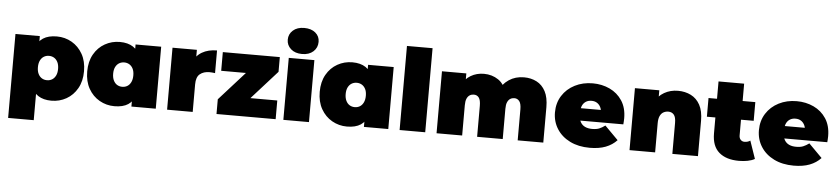

<svg xmlns="http://www.w3.org/2000/svg" viewBox="-52 -1157 7371 1688"><g transform="rotate(5 3633.5 -313.5)"><path d="M415 10Q344 10 297.5 -20.5Q251 -51 229 -113.5Q207 -176 207 -273Q207 -372 227.5 -434.5Q248 -497 294 -527Q340 -557 415 -557Q487 -557 547 -522.5Q607 -488 643 -424.5Q679 -361 679 -273Q679 -185 643 -121.5Q607 -58 547 -24Q487 10 415 10ZM50 194V-547H265V-473L266 -273L276 -73V194ZM361 -166Q386 -166 406 -178Q426 -190 438 -214Q450 -238 450 -273Q450 -309 438 -333Q426 -357 406 -369Q386 -381 361 -381Q336 -381 316 -369Q296 -357 284 -333Q272 -309 272 -273Q272 -238 284 -214Q296 -190 316 -178Q336 -166 361 -166Z M971 10Q900 10 839.5 -24.5Q779 -59 743 -122.5Q707 -186 707 -274Q707 -362 743 -425.5Q779 -489 839.5 -523Q900 -557 971 -557Q1043 -557 1089 -526.5Q1135 -496 1157 -433.5Q1179 -371 1179 -274Q1179 -176 1158.5 -113Q1138 -50 1092.5 -20Q1047 10 971 10ZM1025 -166Q1050 -166 1070 -178Q1090 -190 1102 -214.5Q1114 -239 1114 -274Q1114 -310 1102 -333.5Q1090 -357 1070 -369Q1050 -381 1025 -381Q1000 -381 980 -369Q960 -357 948 -333.5Q936 -310 936 -274Q936 -239 948 -214.5Q960 -190 980 -178Q1000 -166 1025 -166ZM1121 0V-74L1120 -274L1110 -474V-547H1336V0Z M1436 0V-547H1651V-382L1616 -429Q1641 -493 1696 -525Q1751 -557 1828 -557V-357Q1813 -359 1801.5 -360Q1790 -361 1778 -361Q1727 -361 1694.5 -334.5Q1662 -308 1662 -243V0Z M1872 0V-130L2163 -454L2200 -382H1880V-547H2383V-417L2092 -93L2055 -165H2394V0Z M2462 0V-547H2688V0ZM2575 -591Q2513 -591 2476 -624Q2439 -657 2439 -706Q2439 -755 2476 -788Q2513 -821 2575 -821Q2637 -821 2674 -790Q2711 -759 2711 -710Q2711 -658 2674 -624.5Q2637 -591 2575 -591Z M3023 10Q2952 10 2891.5 -24.5Q2831 -59 2795 -122.5Q2759 -186 2759 -274Q2759 -362 2795 -425.5Q2831 -489 2891.5 -523Q2952 -557 3023 -557Q3095 -557 3141 -526.5Q3187 -496 3209 -433.5Q3231 -371 3231 -274Q3231 -176 3210.5 -113Q3190 -50 3144.5 -20Q3099 10 3023 10ZM3077 -166Q3102 -166 3122 -178Q3142 -190 3154 -214.5Q3166 -239 3166 -274Q3166 -310 3154 -333.5Q3142 -357 3122 -369Q3102 -381 3077 -381Q3052 -381 3032 -369Q3012 -357 3000 -333.5Q2988 -310 2988 -274Q2988 -239 3000 -214.5Q3012 -190 3032 -178Q3052 -166 3077 -166ZM3173 0V-74L3172 -274L3162 -474V-547H3388V0Z M3488 0V-742H3714V0Z M4538 -557Q4600 -557 4649.5 -531.5Q4699 -506 4727.5 -452Q4756 -398 4756 -312V0H4530V-273Q4530 -324 4513 -345.5Q4496 -367 4469 -367Q4449 -367 4433 -357Q4417 -347 4407.5 -325.5Q4398 -304 4398 -267V0H4172V-273Q4172 -324 4156 -345.5Q4140 -367 4111 -367Q4091 -367 4075 -357Q4059 -347 4049.5 -325.5Q4040 -304 4040 -267V0H3814V-547H4029V-390L3985 -434Q4016 -496 4068 -526.5Q4120 -557 4184 -557Q4256 -557 4311.5 -519.5Q4367 -482 4386 -401L4317 -412Q4347 -480 4404.5 -518.5Q4462 -557 4538 -557Z M5166 10Q5066 10 4991.5 -27Q4917 -64 4876 -128.5Q4835 -193 4835 -274Q4835 -357 4875.5 -421Q4916 -485 4986.5 -521Q5057 -557 5145 -557Q5226 -557 5294.5 -525Q5363 -493 5404.5 -430Q5446 -367 5446 -274Q5446 -262 5445 -247.5Q5444 -233 5443 -221H5022V-330H5323L5238 -301Q5238 -333 5226.5 -355.5Q5215 -378 5195 -390.5Q5175 -403 5147 -403Q5119 -403 5098.5 -390.5Q5078 -378 5067 -355.5Q5056 -333 5056 -301V-267Q5056 -232 5070 -207Q5084 -182 5110 -169.5Q5136 -157 5173 -157Q5211 -157 5235.5 -167Q5260 -177 5287 -197L5405 -78Q5365 -35 5306.5 -12.5Q5248 10 5166 10Z M5897 -557Q5960 -557 6011 -531.5Q6062 -506 6091.5 -452Q6121 -398 6121 -312V0H5895V-273Q5895 -324 5877 -345.5Q5859 -367 5828 -367Q5805 -367 5785.5 -356.5Q5766 -346 5754.5 -322Q5743 -298 5743 -257V0H5517V-547H5732V-387L5689 -433Q5721 -495 5775.5 -526Q5830 -557 5897 -557Z M6483 10Q6370 10 6307 -44.5Q6244 -99 6244 -212V-670H6470V-214Q6470 -189 6483.5 -175Q6497 -161 6517 -161Q6546 -161 6568 -176L6622 -19Q6596 -4 6559.5 3Q6523 10 6483 10ZM6169 -352V-517H6582V-352Z M6966 10Q6866 10 6791.5 -27Q6717 -64 6676 -128.5Q6635 -193 6635 -274Q6635 -357 6675.5 -421Q6716 -485 6786.5 -521Q6857 -557 6945 -557Q7026 -557 7094.5 -525Q7163 -493 7204.5 -430Q7246 -367 7246 -274Q7246 -262 7245 -247.5Q7244 -233 7243 -221H6822V-330H7123L7038 -301Q7038 -333 7026.5 -355.5Q7015 -378 6995 -390.5Q6975 -403 6947 -403Q6919 -403 6898.5 -390.5Q6878 -378 6867 -355.5Q6856 -333 6856 -301V-267Q6856 -232 6870 -207Q6884 -182 6910 -169.5Q6936 -157 6973 -157Q7011 -157 7035.5 -167Q7060 -177 7087 -197L7205 -78Q7165 -35 7106.5 -12.5Q7048 10 6966 10Z"/></g></svg>

Font: MOST Montserrat Black
Style: Regular
Weight: 900
Designer: Julieta Ulanovsky
Foundry: Julieta Ulanovsky
Version: Version 8.000;March 11, 2024;FontCreator 15.0.0.2926 64-bit